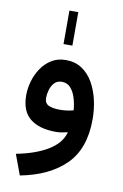

<svg xmlns="http://www.w3.org/2000/svg" viewBox="-99 -708 658 1029"><g transform="rotate(10 229.5 -193.5)"><path d="M192.9 -469.7V-651.9H241.2V-469.7ZM416.5 -99.1Q416.5 61 329.1 147.7Q241.7 234.4 84.5 264.6L43.5 153.8Q147.9 133.8 215.1 93Q282.2 52.2 297.9 -8.3Q282.7 -4.4 265.6 -1.7Q248.5 1 234.4 1Q143.6 1 93.5 -38.8Q43.5 -78.6 43.5 -165.5Q43.5 -203.6 54.9 -242.7Q66.4 -281.7 88.9 -314.7Q111.3 -347.7 144.5 -367.7Q177.7 -387.7 221.2 -387.7Q271.5 -387.7 308.3 -363.3Q345.2 -338.9 369.1 -297.4Q393.1 -255.9 404.8 -204.6Q416.5 -153.3 416.5 -99.1ZM233.9 -119.6Q254.9 -119.6 273.9 -122.3Q293 -125 308.1 -129.4Q305.2 -165.5 295.2 -197.3Q285.2 -229 267.1 -249Q249 -269 220.2 -269Q193.4 -269 178.2 -251.7Q163.1 -234.4 157 -211.2Q150.9 -188 150.9 -169.9Q150.9 -140.1 173.3 -129.9Q195.8 -119.6 233.9 -119.6Z"/></g></svg>

Font: Vazirmatn UI FD SemiBold
Style: Regular
Weight: 600
Designer: Saber Rastikerdar
Foundry: Saber Rastikerdar
Version: Version 33.003